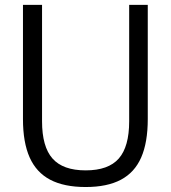

<svg xmlns="http://www.w3.org/2000/svg" viewBox="-20 -760 703 790"><path d="M332.5 9.5Q243.5 9.5 186.5 -20.5Q129.5 -50.5 102 -112.2Q74.5 -174 74.5 -270V-740H153V-261Q153 -156.5 196 -107.8Q239 -59 332.5 -59Q426 -59 468.8 -107.8Q511.5 -156.5 511.5 -261V-740H588V-270Q588 -174 561 -112.2Q534 -50.5 477.5 -20.5Q421 9.5 332.5 9.5Z"/></svg>

Font: Encode Sans SemiCondensed
Style: Regular
Weight: 400
Width: 4
Designer: Multiple Designers
Foundry: Impallari Type
Version: Version 3.002